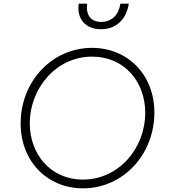

<svg xmlns="http://www.w3.org/2000/svg" viewBox="-20 -1019 927 1051"><path d="M434 12C654 12 825 -173 825 -403C825 -612 677 -757 484 -757C264 -757 93 -573 93 -343C93 -133 242 12 434 12ZM143 -344C143 -534 286 -709 484 -709C663 -709 775 -569 775 -402C775 -207 630 -36 434 -36C257 -36 143 -175 143 -344ZM411 -999C399 -917 447 -859 533 -859C619 -859 673 -917 685 -999H639C631 -940 593 -899 534 -899C475 -899 449 -940 457 -999Z"/></svg>

Font: Mluvka ExtraLight
Style: Italic
Weight: 200
Italic angle: -8°
Designer: Modified by Jiří Krblich, Original typeface by Gumpita Rahayu
Foundry: Gumpita Rahayu & Jiří Krblich
Version: Version 2.000;Glyphs 3.1.1 (3134)